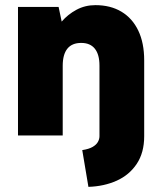

<svg xmlns="http://www.w3.org/2000/svg" viewBox="-20 -527 625 747"><path d="M50 -500H208L220 -443Q244 -471 277.5 -489Q311 -507 351 -507Q410 -507 452.5 -481.5Q495 -456 518 -408Q541 -360 541 -292V0H367V-272Q367 -315 349 -337.5Q331 -360 296 -360Q260 -360 242 -337.5Q224 -315 224 -271V0H50ZM367 3V-96H541V3Q541 67 512 110.5Q483 154 434 176Q385 198 324 200L300 57Q326 53 340.5 44.5Q355 36 361 25Q367 14 367 3Z"/></svg>

Font: Albert Sans Black
Style: Regular
Weight: 900
Designer: Andreas Rasmussen
Foundry: a.Foundry
Version: Version 1.025